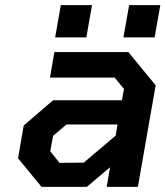

<svg xmlns="http://www.w3.org/2000/svg" viewBox="-20 -725 642 745"><path d="M194 -580 216 -705H337L315 -580ZM459 -580 481 -705H602L580 -580ZM141 0 50 -111 72 -238 186 -336H453L461 -380L425 -424H174L191 -523H478L584 -394L515 0H394L407 -76L317 0ZM211 -93 305 -94 429 -199 436 -242H238L186 -198L175 -138Z"/></svg>

Font: Tomorrow Medium
Style: Italic
Weight: 500
Italic angle: -10°
Designer: Tony de Marco, Monica Rizzolli
Foundry: Just in Type
Version: Version 2.002